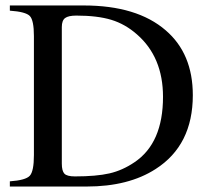

<svg xmlns="http://www.w3.org/2000/svg" viewBox="-20 -682 762 702"><path d="M16 -662H286Q481 -662 586 -571Q685 -486 685 -334Q685 -151 549 -64Q450 0 297 0H16V-19Q74 -23 89 -39.5Q104 -56 104 -115V-550Q104 -608 89 -623.5Q74 -639 16 -643ZM206 -583V-84Q206 -57 215.5 -47Q225 -37 254 -37Q332 -37 380 -48Q428 -59 472 -89Q576 -159 576 -328Q576 -473 481 -556Q438 -594 387 -609.5Q336 -625 259 -625Q230 -625 218 -616Q206 -607 206 -583Z"/></svg>

Font: STIX MathJax Main
Style: Regular
Weight: 400
Designer: MicroPress Inc., with final additions and corrections provided by Coen Hoffman, Elsevier (retired)
Version: Version 1.1.1